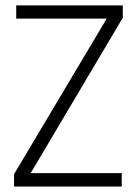

<svg xmlns="http://www.w3.org/2000/svg" viewBox="-20 -680 499 700"><path d="M91.8 -48.8 427.7 -615.2V-660.2H39.1V-612.3H369.1L31.2 -44.9V0H423.8V-48.8Z"/></svg>

Font: Yaldevi Colombo Light
Style: Regular
Weight: 300
Designer: Sol Matas, Denzil Rajitha, Kosala Senevirathne and Pathum Egodawatta
Foundry: Mooniak
Version: Version 1.020 ; ttfautohint (v1.6)